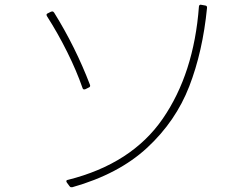

<svg xmlns="http://www.w3.org/2000/svg" viewBox="-20 -754 1040 805"><path d="M258 6Q258 1 265 0Q532 -67 662.5 -256.5Q793 -446 814 -726Q814 -730 816.5 -732.5Q819 -735 823 -734L840 -731Q849 -730 848 -721Q830 -538 773.5 -392Q717 -246 597.5 -135Q478 -24 283 31H279Q274 31 271 26L260 11Q258 7 258 6ZM175 -691Q175 -696 180 -698L194 -705L199 -706Q204 -706 207 -701Q296 -558 357 -399L358 -395Q358 -389 352 -387L338 -380Q336 -380 333 -379Q328 -379 326 -385Q301 -457 262 -535.5Q223 -614 177 -686Z"/></svg>

Font: LINE Seed JP_TTF Thin
Style: Regular
Weight: 250
Designer: LY Corporation & Fontrix & Fontworks
Version: Version 1.008